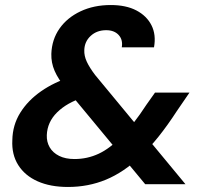

<svg xmlns="http://www.w3.org/2000/svg" viewBox="-20 -732 824 763"><path d="M557 0 243 -379Q211 -418 197 -450.5Q183 -483 184 -518Q186 -575 216.5 -618.5Q247 -662 300 -687Q353 -712 420 -712Q481 -712 522 -690.5Q563 -669 582 -631.5Q601 -594 592 -544H464Q469 -574 451.5 -593Q434 -612 402 -612Q365 -612 340.5 -589.5Q316 -567 315 -533Q314 -510 325 -486.5Q336 -463 358 -434L717 0ZM250 11Q180 11 129.5 -11.5Q79 -34 52.5 -76Q26 -118 29 -175Q30 -235 60.5 -284Q91 -333 143.5 -369.5Q196 -406 262 -426L316 -442L362 -360L312 -345Q246 -324 207 -285.5Q168 -247 166 -195Q165 -168 177.5 -146.5Q190 -125 215 -112.5Q240 -100 276 -100Q327 -100 372 -121Q417 -142 461 -188Q486 -212 511 -244Q536 -276 562 -316L596 -364H733L683 -291Q646 -234 610 -189Q574 -144 537 -109Q471 -47 401 -18Q331 11 250 11Z"/></svg>

Font: DM Sans 16pt
Style: Bold Italic
Weight: 700
Italic angle: -10°
Version: Version 4.004;gftools[0.9.30]